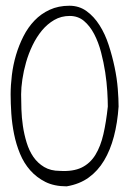

<svg xmlns="http://www.w3.org/2000/svg" viewBox="-20 -658 472 679"><path d="M17.6 -324.2Q17.6 -356.4 22 -392.6Q26.4 -428.7 36.6 -463.4Q46.9 -498 63 -529.8Q79.1 -561.5 102.1 -585.4Q125 -609.4 155.8 -623.5Q186.5 -637.7 225.6 -637.7Q259.8 -637.7 286.1 -618.7Q312.5 -599.6 332 -568.8Q351.6 -538.1 364.3 -499Q377 -460 385.3 -420.4Q393.6 -380.9 396.5 -344.2Q399.4 -307.6 399.4 -281.2Q395.5 -223.6 382.8 -175.3Q370.1 -127 348.1 -90.3Q326.2 -53.7 293.9 -30.3Q261.7 -6.8 215.8 1Q171.9 1 140.6 -14.6Q109.4 -30.3 86.9 -55.7Q64.5 -81.1 50.8 -114.3Q37.1 -147.5 29.8 -183.6Q22.5 -219.7 20 -256.3Q17.6 -293 17.6 -324.2ZM54.7 -324.2Q54.7 -300.8 55.7 -271.5Q56.6 -242.2 61 -212.4Q65.4 -182.6 74.2 -153.8Q83 -125 98.1 -103Q113.3 -81.1 136.2 -67.4Q159.2 -53.7 191.4 -53.7Q238.3 -50.8 268.6 -65.4Q298.8 -80.1 317.4 -110.4Q335.9 -140.6 345.7 -183.6Q355.5 -226.6 361.3 -281.2Q361.3 -302.7 359.4 -335Q357.4 -367.2 352.1 -402.3Q346.7 -437.5 337.4 -473.1Q328.1 -508.8 313 -537.6Q297.9 -566.4 276.9 -584Q255.9 -601.6 226.6 -601.6Q196.3 -601.6 171.9 -587.4Q147.5 -573.2 128.4 -550.3Q109.4 -527.3 95.2 -498Q81.1 -468.8 72.3 -438Q63.5 -407.2 59.1 -377.4Q54.7 -347.7 54.7 -324.2Z"/></svg>

Font: Annie Use Your Telescope
Style: Regular
Weight: 400
Version: Version 1.003 2001